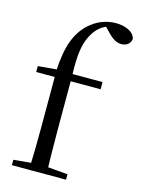

<svg xmlns="http://www.w3.org/2000/svg" viewBox="-122 -885 700 955"><g transform="rotate(15 227.5 -408.0)"><path d="M36.2 0V-27.8L152.1 -38.6H192L315 -27.8V0ZM124.7 0Q126.7 -56.6 127.6 -114.3Q128.5 -171.9 128.5 -228.5V-478.9H33.1V-509.4L158.4 -520.4L127.7 -504.6L127.9 -510.5Q133 -606.3 154.3 -664.5Q175.7 -722.8 215.6 -760.1Q247.2 -789.4 282.3 -802.9Q317.4 -816.5 354.1 -816.5Q390.5 -816.5 418.8 -803.1Q447.1 -789.8 454.7 -763.8Q453.7 -746.4 440.7 -734.5Q427.8 -722.6 405.4 -722.6Q385.9 -722.6 368.4 -733.2Q350.9 -743.8 330.2 -766.1L303 -794.5V-803.5H344.3V-794.7Q315.8 -792.3 290.7 -775.6Q265.6 -759 250 -733.9Q233.8 -709.1 224.1 -678.1Q214.4 -647.1 211.5 -602.5Q208.5 -557.9 210.7 -492.6V-228.5Q210.7 -171.9 211.7 -114.3Q212.7 -56.6 213.9 0ZM170.2 -478.9V-516H364.8V-478.9Z"/></g></svg>

Font: Noto Serif KR
Style: Regular
Weight: 200
Designer: Ryoko NISHIZUKA 西塚涼子 (kana & ideographs); Frank Grießhammer (Latin, Greek & Cyrillic); Wenlong ZHANG 张文龙 (bopomofo); San
Foundry: Adobe
Version: Version 2.001;hotconv 1.1.0;makeotfexe 2.6.0